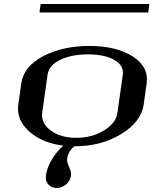

<svg xmlns="http://www.w3.org/2000/svg" viewBox="-20 -729 790 957"><path d="M565.4 -167 591.8 -354.5Q598.6 -403.3 549.3 -430.7Q500 -458 418.9 -458Q337.9 -458 280.8 -431.2Q223.6 -404.3 216.8 -354.5L190.4 -167Q183.6 -115.2 232.9 -78.6Q282.2 -42 360.4 -42Q437.5 -42 498 -78.6Q558.6 -115.2 565.4 -167ZM334 144.5Q330.1 173.8 308.6 190.9Q287.1 208 262.7 208Q237.3 208 221.2 190.9Q205.1 173.8 209 144.5Q216.8 89.8 262.7 31.2Q279.3 9.8 295.9 -2.9Q188.5 -16.6 124.5 -74.7Q60.5 -132.8 71.3 -208L85.9 -312.5Q97.7 -397.5 194.8 -448.7Q292 -500 424.8 -500Q558.6 -500 640.6 -448.2Q722.7 -396.5 710.9 -312.5L696.3 -208Q683.6 -121.1 583.5 -60.5Q483.4 0 354.5 0Q346.7 0 332 19.5Q317.4 39.1 314.5 63.5Q312.5 76.2 324.2 102.5Q335.9 128.9 334 144.5ZM724.6 -709 718.8 -667H176.8L182.6 -709Z"/></svg>

Font: okolaks
Style: BoldItalic
Weight: 600
Width: 8
Italic angle: -8°
Version: Version 000.6.0